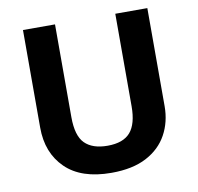

<svg xmlns="http://www.w3.org/2000/svg" viewBox="-80 -797 917 891"><g transform="rotate(-10 378.0 -352.0)"><path d="M671 -252Q671 -178 638.5 -118.5Q606 -59 540.5 -24.5Q475 10 375 10Q233 10 159 -62.5Q85 -135 85 -254V-714H236V-277Q236 -189 272 -153Q308 -117 379 -117Q453 -117 486.5 -156Q520 -195 520 -278V-714H671Z"/></g></svg>

Font: Noto Sans Cham
Style: Regular
Weight: 400
Designer: Monotype Design Team
Foundry: Monotype Imaging Inc.
Version: Version 2.002